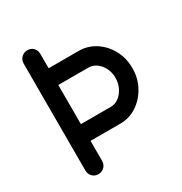

<svg xmlns="http://www.w3.org/2000/svg" viewBox="-172 -867 943 994"><g transform="rotate(-30 299.0 -370.0)"><path d="M181 -51Q181 -29 166.5 -14.5Q152 0 131 0Q109 0 95 -14.5Q81 -29 81 -51V-689Q81 -711 96 -725.5Q111 -740 132 -740Q154 -740 167.5 -725.5Q181 -711 181 -689ZM170 -270H360Q386 -270 407.5 -286Q429 -302 442.5 -329Q456 -356 456 -388Q456 -421 442.5 -447.5Q429 -474 407.5 -489Q386 -504 360 -504H169L129 -604H360Q414 -604 458.5 -575.5Q503 -547 530 -498Q557 -449 557 -388Q557 -327 529.5 -277.5Q502 -228 457.5 -199Q413 -170 360 -170H125Z"/></g></svg>

Font: Quicksand SemiBold
Style: Regular
Weight: 600
Designer: Andrew Paglinawan
Foundry: Andrew Paglinawan
Version: Version 3.004